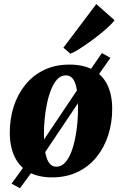

<svg xmlns="http://www.w3.org/2000/svg" viewBox="-20 -884 617 972"><path d="M81 69 38.5 45.5 108 -50 158.5 -111.5 405.5 -480 435 -527 496 -615.5 539 -591 476.5 -502 429.5 -443 182 -74 149 -23.5ZM331 -557Q402 -557 450 -531.2Q498 -505.5 522.8 -456Q547.5 -406.5 548 -335.5Q548.5 -264 528.2 -200.8Q508 -137.5 469 -89.2Q430 -41 373 -13.5Q316 14 243.5 14Q174.5 14 127 -12.2Q79.5 -38.5 55 -88.2Q30.5 -138 29.5 -208Q29 -281 49.2 -344.2Q69.5 -407.5 108.5 -455.2Q147.5 -503 203.5 -530Q259.5 -557 331 -557ZM313.5 -502.5Q288.5 -502.5 270.2 -483Q252 -463.5 239 -431.2Q226 -399 217.8 -359.5Q209.5 -320 205.8 -278.8Q202 -237.5 202.5 -201Q203 -142 210.5 -106.5Q218 -71 231.8 -55.5Q245.5 -40 264.5 -40Q289.5 -40 308 -59.2Q326.5 -78.5 339.5 -111Q352.5 -143.5 360.5 -183.5Q368.5 -223.5 372 -264.8Q375.5 -306 375 -343.5Q374.5 -404 367.2 -438.8Q360 -473.5 346.5 -488Q333 -502.5 313.5 -502.5ZM301 -642.5 467.5 -863.5 560 -781.5Q551.5 -769.5 532.2 -751.2Q513 -733 487 -712Q461 -691 433 -671Q405 -651 379.8 -635Q354.5 -619 336.5 -612Z"/></svg>

Font: Merriweather 48pt Black
Style: Italic
Weight: 900
Italic angle: -7.8°
Version: Version 2.101